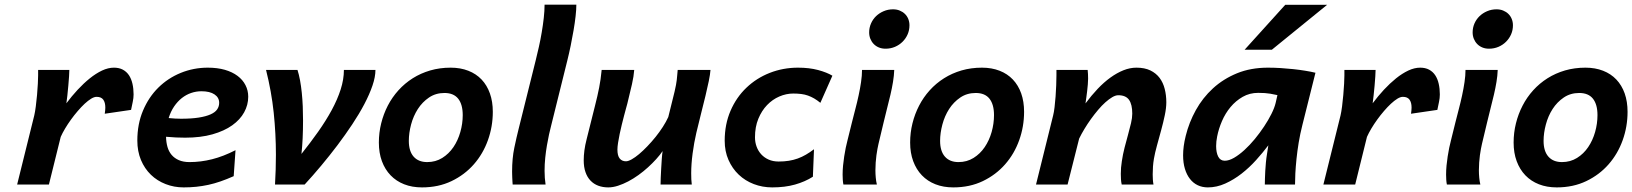

<svg xmlns="http://www.w3.org/2000/svg" viewBox="-20 -794 7022 826"><path d="M53.7 0 127.4 -297.4Q130.9 -312 134 -336.2Q137.2 -360.4 139.4 -385.7Q141.6 -411.1 142.8 -434.1Q144 -457 144 -469.7V-493.2H278.3Q278.3 -483.9 277.1 -465.3Q275.9 -446.8 273.9 -425.3Q272 -403.8 269.8 -383.3Q267.6 -362.8 265.6 -349.6Q288.6 -380.4 314.2 -408Q339.8 -435.5 366.2 -456.8Q392.6 -478 418.9 -490.5Q445.3 -502.9 470.2 -502.9Q492.2 -502.9 508.3 -494.4Q524.4 -485.8 534.7 -470.5Q544.9 -455.1 549.8 -433.8Q554.7 -412.6 554.7 -387.7Q554.7 -372.1 551 -355.5Q547.4 -338.9 543.9 -321.3L430.7 -304.7Q431.6 -312 432.4 -318.6Q433.1 -325.2 433.1 -331.1Q433.1 -353 424.3 -365.2Q415.5 -377.4 395.5 -377.4Q385.3 -377.4 372.1 -369.4Q358.9 -361.3 344.2 -347.7Q329.6 -334 314.5 -316.4Q299.3 -298.8 285.4 -279.5Q271.5 -260.3 260 -241Q248.5 -221.7 241.2 -205.1L190.4 0Z M846.7 -401.4Q823.7 -401.4 802.2 -394Q780.8 -386.7 762.2 -372.1Q743.7 -357.4 729 -335.9Q714.4 -314.5 705.6 -286.1Q733.9 -283.2 758.8 -283.2Q803.2 -283.2 834.5 -288.1Q865.7 -293 885.5 -301.8Q905.3 -310.5 914.1 -323.2Q922.9 -335.9 922.9 -351.6Q922.9 -374.5 902.8 -387.9Q882.8 -401.4 846.7 -401.4ZM985.4 -36.1Q955.6 -22.9 929 -13.7Q902.3 -4.4 876.5 1.2Q850.6 6.8 824.5 9.5Q798.3 12.2 770 12.2Q729 12.2 692.6 -2Q656.2 -16.1 629.2 -42.2Q602.1 -68.4 586.4 -105.7Q570.8 -143.1 570.8 -189.5Q570.8 -260.3 595.2 -318.1Q619.6 -376 661.1 -417Q702.6 -458 757.8 -480.5Q813 -502.9 874 -502.9Q915 -502.9 947.3 -493.7Q979.5 -484.4 1002 -467.5Q1024.4 -450.7 1036.1 -427.7Q1047.9 -404.8 1047.9 -377.9Q1047.9 -342.8 1030.5 -311Q1013.2 -279.3 979 -254.9Q944.8 -230.5 894 -216.1Q843.3 -201.7 776.4 -201.7Q759.3 -201.7 737.5 -202.6Q715.8 -203.6 694.3 -205.6Q694.8 -182.1 700.4 -162.1Q706.1 -142.1 718.3 -127.7Q730.5 -113.3 749.5 -105Q768.6 -96.7 795.4 -96.7Q843.8 -96.7 892.3 -108.9Q940.9 -121.1 993.2 -147.9Z M1595.2 -493.2Q1595.2 -463.4 1582.5 -426Q1569.8 -388.7 1547.6 -346.4Q1525.4 -304.2 1495.6 -259.3Q1465.8 -214.4 1431.9 -169.4Q1397.9 -124.5 1361.8 -81.3Q1325.7 -38.1 1290.5 0H1163.1Q1165 -32.2 1166 -64Q1167 -95.7 1167 -127.9Q1167 -218.8 1157.5 -309.6Q1147.9 -400.4 1124.5 -493.2H1259.8Q1266.1 -473.6 1270.8 -448.5Q1275.4 -423.3 1278.3 -395Q1281.2 -366.7 1282.5 -336.2Q1283.7 -305.7 1283.7 -275.4Q1283.7 -235.8 1282 -199.2Q1280.3 -162.6 1276.9 -131.8Q1315.4 -180.2 1348.9 -227.5Q1382.3 -274.9 1407 -320.3Q1431.6 -365.7 1445.6 -409.2Q1459.5 -452.6 1459.5 -493.2Z M1892.1 -394Q1854.5 -394 1825.7 -374.5Q1796.9 -355 1777.6 -325Q1758.3 -294.9 1748.5 -258.3Q1738.8 -221.7 1738.8 -188Q1738.8 -143.6 1759.5 -120.1Q1780.3 -96.7 1817.9 -96.7Q1854 -96.7 1882.6 -114.5Q1911.1 -132.3 1930.7 -161.1Q1950.2 -189.9 1960.4 -226.1Q1970.7 -262.2 1970.7 -298.8Q1970.7 -344.7 1951.2 -369.4Q1931.6 -394 1892.1 -394ZM1609.9 -180.7Q1609.9 -223.1 1619.9 -263.4Q1629.9 -303.7 1648.4 -339.6Q1667 -375.5 1694.1 -405.5Q1721.2 -435.5 1755.6 -457.3Q1790 -479 1831.1 -491Q1872.1 -502.9 1918.9 -502.9Q1960.9 -502.9 1994.6 -489.7Q2028.3 -476.6 2051.8 -451.9Q2075.2 -427.2 2087.6 -392.1Q2100.1 -356.9 2100.1 -313Q2100.1 -249.5 2079.1 -190.9Q2058.1 -132.3 2018.6 -87.2Q1979 -42 1922.6 -14.9Q1866.2 12.2 1795.4 12.2Q1752.9 12.2 1718.8 -1.2Q1684.6 -14.6 1660.4 -39.8Q1636.2 -64.9 1623 -100.6Q1609.9 -136.2 1609.9 -180.7Z M2459.5 -773.9Q2459.5 -753.4 2456.3 -724.6Q2453.1 -695.8 2447.5 -663.3Q2441.9 -630.9 2435.1 -597.4Q2428.2 -564 2420.9 -534.7L2350.6 -251.5Q2346.7 -236.8 2342 -215.6Q2337.4 -194.3 2333 -168.9Q2328.6 -143.6 2325.7 -115.5Q2322.8 -87.4 2322.8 -59.1Q2322.8 -28.3 2327.1 0H2185.5Q2185.1 -5.4 2184.6 -13.2Q2184.1 -21 2183.8 -29.1Q2183.6 -37.1 2183.3 -44.4Q2183.1 -51.8 2183.1 -56.6Q2183.1 -112.8 2192.6 -158.2Q2202.1 -203.6 2210.9 -238.3L2284.7 -534.7Q2291.5 -561.5 2298.3 -592.3Q2305.2 -623 2310.5 -654.5Q2315.9 -686 2319.3 -716.6Q2322.8 -747.1 2322.8 -773.9Z M2821.8 0Q2821.8 -9.8 2822.5 -28.8Q2823.2 -47.9 2824.5 -69.3Q2825.7 -90.8 2827.1 -111.1Q2828.6 -131.3 2830.6 -144Q2819.3 -127.4 2803.2 -109.6Q2787.1 -91.8 2767.8 -74.2Q2748.5 -56.6 2726.8 -41Q2705.1 -25.4 2682.9 -13.7Q2660.6 -2 2638.7 5.1Q2616.7 12.2 2596.7 12.2Q2573.2 12.2 2553.7 4.9Q2534.2 -2.4 2520.3 -17.1Q2506.3 -31.7 2498.8 -53.5Q2491.2 -75.2 2491.2 -104.5Q2491.2 -124 2494.1 -146.7Q2497.1 -169.4 2503.9 -195.8L2539.6 -338.4Q2545.4 -361.3 2549.8 -380.4Q2554.2 -399.4 2557.6 -417.2Q2561 -435.1 2563.7 -453.1Q2566.4 -471.2 2568.4 -493.2H2708.5Q2706.5 -465.8 2698.7 -431.4Q2690.9 -397 2678.7 -347.7Q2677.2 -341.8 2673.3 -328.1Q2669.4 -314.5 2664.8 -296.4Q2660.2 -278.3 2655 -257.8Q2649.9 -237.3 2645.8 -217.3Q2641.6 -197.3 2638.9 -179.7Q2636.2 -162.1 2636.2 -150.4Q2636.2 -124 2646 -112.1Q2655.8 -100.1 2672.9 -100.1Q2682.6 -100.1 2697.5 -108.4Q2712.4 -116.7 2729.5 -131.1Q2746.6 -145.5 2764.9 -164.6Q2783.2 -183.6 2800.3 -204.8Q2817.4 -226.1 2831.5 -248Q2845.7 -270 2855 -290.5Q2864.7 -330.1 2871.3 -356.2Q2877.9 -382.3 2882.1 -399.9Q2886.2 -417.5 2888.2 -428.7Q2890.1 -439.9 2891.4 -449.5Q2892.6 -459 2893.3 -468.8Q2894 -478.5 2895.5 -493.2H3036.6Q3035.2 -474.1 3029.3 -445.3Q3023.4 -416.5 3014.9 -381.3Q3006.3 -346.2 2996.1 -305.7Q2985.8 -265.1 2975.6 -222.2Q2965.8 -180.2 2959.7 -134Q2953.6 -87.9 2953.6 -48.8Q2953.6 -34.7 2954.1 -22.7Q2954.6 -10.7 2956.1 0Z M3509.3 -351.6Q3495.6 -362.8 3482.7 -370.4Q3469.7 -377.9 3456.1 -382.8Q3442.4 -387.7 3427 -389.6Q3411.6 -391.6 3392.6 -391.6Q3362.3 -391.6 3332.8 -378.9Q3303.2 -366.2 3280 -342Q3256.8 -317.9 3242.4 -283Q3228 -248 3228 -203.1Q3228 -182.1 3234.9 -163.3Q3241.7 -144.5 3254.9 -130.1Q3268.1 -115.7 3286.9 -107.4Q3305.7 -99.1 3329.6 -99.1Q3353.5 -99.1 3373.5 -102.3Q3393.6 -105.5 3411.9 -112.1Q3430.2 -118.7 3447.3 -128.7Q3464.4 -138.7 3481.9 -151.9L3477.1 -33.7Q3443.4 -12.2 3400.1 0Q3356.9 12.2 3302.2 12.2Q3260.3 12.2 3223.1 -2Q3186 -16.1 3158.2 -42.5Q3130.4 -68.8 3114 -106Q3097.7 -143.1 3097.7 -188.5Q3097.7 -259.3 3122.8 -317.4Q3147.9 -375.5 3191.2 -416.7Q3234.4 -458 3291.7 -480.5Q3349.1 -502.9 3413.1 -502.9Q3461.9 -502.9 3499.8 -492.7Q3537.6 -482.4 3561 -468.3Z M3719.2 -654.8Q3719.2 -674.8 3727.1 -692.9Q3734.9 -710.9 3748.8 -724.4Q3762.7 -737.8 3781.5 -745.8Q3800.3 -753.9 3821.8 -753.9Q3837.9 -753.9 3850.8 -748.5Q3863.8 -743.2 3873 -734.1Q3882.3 -725.1 3887.5 -712.4Q3892.6 -699.7 3892.6 -685.1Q3892.6 -664.6 3884.8 -646.5Q3877 -628.4 3863 -614.5Q3849.1 -600.6 3830.3 -592.5Q3811.5 -584.5 3789.6 -584.5Q3773.9 -584.5 3761 -589.8Q3748 -595.2 3738.8 -604.7Q3729.5 -614.3 3724.4 -627Q3719.2 -639.6 3719.2 -654.8ZM3827.1 -493.2Q3826.2 -468.3 3821.8 -441.7Q3817.4 -415 3810.8 -386.7Q3804.2 -358.4 3796.4 -328.4Q3788.6 -298.3 3781.2 -266.6L3759.3 -174.8Q3757.3 -166 3754.9 -153.6Q3752.4 -141.1 3750.5 -126.2Q3748.5 -111.3 3747.3 -94.7Q3746.1 -78.1 3746.1 -61.5Q3746.1 -45.4 3747.6 -29.8Q3749 -14.2 3752.4 0H3608.4Q3606.4 -9.8 3605.7 -20.8Q3605 -31.7 3605 -43Q3605 -62 3606.9 -81.8Q3608.9 -101.6 3611.8 -120.8Q3614.7 -140.1 3618.4 -158Q3622.1 -175.8 3626 -190.4L3645 -267.1Q3651.9 -294.9 3659.7 -324.5Q3667.5 -354 3673.8 -383.3Q3680.2 -412.6 3684.3 -440.7Q3688.5 -468.8 3688.5 -493.2Z M4177.7 -394Q4140.1 -394 4111.3 -374.5Q4082.5 -355 4063.2 -325Q4043.9 -294.9 4034.2 -258.3Q4024.4 -221.7 4024.4 -188Q4024.4 -143.6 4045.2 -120.1Q4065.9 -96.7 4103.5 -96.7Q4139.6 -96.7 4168.2 -114.5Q4196.8 -132.3 4216.3 -161.1Q4235.8 -189.9 4246.1 -226.1Q4256.3 -262.2 4256.3 -298.8Q4256.3 -344.7 4236.8 -369.4Q4217.3 -394 4177.7 -394ZM3895.5 -180.7Q3895.5 -223.1 3905.5 -263.4Q3915.5 -303.7 3934.1 -339.6Q3952.6 -375.5 3979.7 -405.5Q4006.8 -435.5 4041.3 -457.3Q4075.7 -479 4116.7 -491Q4157.7 -502.9 4204.6 -502.9Q4246.6 -502.9 4280.3 -489.7Q4314 -476.6 4337.4 -451.9Q4360.8 -427.2 4373.3 -392.1Q4385.7 -356.9 4385.7 -313Q4385.7 -249.5 4364.7 -190.9Q4343.8 -132.3 4304.2 -87.2Q4264.6 -42 4208.3 -14.9Q4151.9 12.2 4081.1 12.2Q4038.6 12.2 4004.4 -1.2Q3970.2 -14.6 3946 -39.8Q3921.9 -64.9 3908.7 -100.6Q3895.5 -136.2 3895.5 -180.7Z M4805.7 0Q4803.2 -11.2 4802.5 -22.9Q4801.8 -34.7 4801.8 -46.4Q4801.8 -72.8 4806.2 -100.1Q4810.5 -129.9 4818.1 -159.2Q4825.7 -188.5 4833 -214.8Q4840.3 -241.2 4845.7 -264.2Q4851.1 -287.1 4851.1 -305.2Q4851.1 -344.7 4837.2 -364.5Q4823.2 -384.3 4791 -384.3Q4779.3 -384.3 4765.1 -376Q4751 -367.7 4735.4 -353.8Q4719.7 -339.8 4703.9 -321Q4688 -302.2 4673.1 -281.5Q4658.2 -260.7 4645.3 -239.3Q4632.3 -217.8 4622.6 -197.8L4572.8 0H4437L4510.7 -297.4Q4514.2 -311 4516.8 -332.8Q4519.5 -354.5 4521.2 -378.7Q4522.9 -402.8 4523.9 -426.8Q4524.9 -450.7 4524.9 -469.7V-493.2H4659.2Q4660.2 -484.9 4660.6 -475.6Q4661.1 -466.3 4661.1 -455.6Q4661.1 -444.8 4659.9 -430.7Q4658.7 -416.5 4657 -401.9Q4655.3 -387.2 4653.3 -373.3Q4651.4 -359.4 4649.9 -349.1Q4675.3 -383.3 4702.4 -411.9Q4729.5 -440.4 4757.3 -460.4Q4785.2 -480.5 4813.2 -491.7Q4841.3 -502.9 4869.1 -502.9Q4904.3 -502.9 4929 -491Q4953.6 -479 4968.8 -458.7Q4983.9 -438.5 4990.7 -411.4Q4997.6 -384.3 4997.6 -354Q4997.6 -329.6 4991 -298.1Q4984.4 -266.6 4975.3 -233.4Q4966.3 -200.2 4957.5 -168.5Q4948.7 -136.7 4944.3 -111.3Q4941.4 -94.2 4940.2 -77.6Q4939 -61 4939 -43.9Q4939 -32.7 4939.7 -21.7Q4940.4 -10.7 4942.4 0Z M5475.6 -384.8Q5465.8 -387.2 5444.8 -390.9Q5423.8 -394.5 5392.6 -394.5Q5356 -394.5 5326.2 -377.4Q5296.4 -360.4 5273.9 -333.5Q5251.5 -306.6 5237.1 -273.2Q5222.7 -239.7 5216.3 -207Q5211.9 -185.1 5211.9 -165.5Q5211.9 -137.7 5220.9 -120.1Q5230 -102.5 5249 -102.5Q5267.1 -102.5 5289.1 -115.2Q5311 -127.9 5333.7 -148.7Q5356.4 -169.4 5378.2 -195.8Q5399.9 -222.2 5418.2 -249.8Q5436.5 -277.3 5449.7 -303.7Q5462.9 -330.1 5467.8 -350.6ZM5421.4 0Q5421.4 -10.7 5421.9 -26.1Q5422.4 -41.5 5423.3 -58.8Q5424.3 -76.2 5426 -94.7Q5427.7 -113.3 5430.7 -131.3L5436.5 -168.9Q5413.1 -137.7 5384 -105.5Q5355 -73.2 5321.5 -47.1Q5288.1 -21 5251.2 -4.4Q5214.4 12.2 5176.3 12.2Q5152.3 12.2 5132.8 2.9Q5113.3 -6.3 5099.4 -24.2Q5085.4 -42 5077.6 -67.6Q5069.8 -93.3 5069.8 -126Q5069.8 -144.5 5072.5 -165.3Q5075.2 -186 5081.1 -209.5Q5095.2 -267.1 5124.5 -320.1Q5153.8 -373 5198.2 -413.8Q5242.7 -454.6 5301.8 -478.8Q5360.8 -502.9 5435.1 -502.9Q5461.4 -502.9 5489.3 -501.2Q5517.1 -499.5 5543.9 -496.6Q5570.8 -493.7 5595.2 -489.7Q5619.6 -485.8 5639.2 -481L5583 -256.3Q5573.2 -217.8 5567.1 -180.7Q5561 -143.6 5557.6 -110.1Q5554.2 -76.7 5552.7 -48.6Q5551.3 -20.5 5551.3 0ZM5689.5 -773.4 5451.7 -580.1H5334.5L5509.3 -773.4Z M5673.3 0 5747.1 -297.4Q5750.5 -312 5753.7 -336.2Q5756.8 -360.4 5759 -385.7Q5761.2 -411.1 5762.5 -434.1Q5763.7 -457 5763.7 -469.7V-493.2H5897.9Q5897.9 -483.9 5896.7 -465.3Q5895.5 -446.8 5893.6 -425.3Q5891.6 -403.8 5889.4 -383.3Q5887.2 -362.8 5885.3 -349.6Q5908.2 -380.4 5933.8 -408Q5959.5 -435.5 5985.8 -456.8Q6012.2 -478 6038.6 -490.5Q6064.9 -502.9 6089.8 -502.9Q6111.8 -502.9 6127.9 -494.4Q6144 -485.8 6154.3 -470.5Q6164.6 -455.1 6169.4 -433.8Q6174.3 -412.6 6174.3 -387.7Q6174.3 -372.1 6170.7 -355.5Q6167 -338.9 6163.6 -321.3L6050.3 -304.7Q6051.3 -312 6052 -318.6Q6052.7 -325.2 6052.7 -331.1Q6052.7 -353 6043.9 -365.2Q6035.2 -377.4 6015.1 -377.4Q6004.9 -377.4 5991.7 -369.4Q5978.5 -361.3 5963.9 -347.7Q5949.2 -334 5934.1 -316.4Q5918.9 -298.8 5905 -279.5Q5891.1 -260.3 5879.6 -241Q5868.2 -221.7 5860.8 -205.1L5810.1 0Z M6315.4 -654.8Q6315.4 -674.8 6323.2 -692.9Q6331.1 -710.9 6345 -724.4Q6358.9 -737.8 6377.7 -745.8Q6396.5 -753.9 6418 -753.9Q6434.1 -753.9 6447 -748.5Q6460 -743.2 6469.2 -734.1Q6478.5 -725.1 6483.6 -712.4Q6488.8 -699.7 6488.8 -685.1Q6488.8 -664.6 6481 -646.5Q6473.1 -628.4 6459.2 -614.5Q6445.3 -600.6 6426.5 -592.5Q6407.7 -584.5 6385.7 -584.5Q6370.1 -584.5 6357.2 -589.8Q6344.2 -595.2 6335 -604.7Q6325.7 -614.3 6320.6 -627Q6315.4 -639.6 6315.4 -654.8ZM6423.3 -493.2Q6422.4 -468.3 6418 -441.7Q6413.6 -415 6407 -386.7Q6400.4 -358.4 6392.6 -328.4Q6384.8 -298.3 6377.4 -266.6L6355.5 -174.8Q6353.5 -166 6351.1 -153.6Q6348.6 -141.1 6346.7 -126.2Q6344.7 -111.3 6343.5 -94.7Q6342.3 -78.1 6342.3 -61.5Q6342.3 -45.4 6343.8 -29.8Q6345.2 -14.2 6348.6 0H6204.6Q6202.6 -9.8 6201.9 -20.8Q6201.2 -31.7 6201.2 -43Q6201.2 -62 6203.1 -81.8Q6205.1 -101.6 6208 -120.8Q6210.9 -140.1 6214.6 -158Q6218.3 -175.8 6222.2 -190.4L6241.2 -267.1Q6248 -294.9 6255.9 -324.5Q6263.7 -354 6270 -383.3Q6276.4 -412.6 6280.5 -440.7Q6284.7 -468.8 6284.7 -493.2Z M6773.9 -394Q6736.3 -394 6707.5 -374.5Q6678.7 -355 6659.4 -325Q6640.1 -294.9 6630.4 -258.3Q6620.6 -221.7 6620.6 -188Q6620.6 -143.6 6641.4 -120.1Q6662.1 -96.7 6699.7 -96.7Q6735.8 -96.7 6764.4 -114.5Q6793 -132.3 6812.5 -161.1Q6832 -189.9 6842.3 -226.1Q6852.5 -262.2 6852.5 -298.8Q6852.5 -344.7 6833 -369.4Q6813.5 -394 6773.9 -394ZM6491.7 -180.7Q6491.7 -223.1 6501.7 -263.4Q6511.7 -303.7 6530.3 -339.6Q6548.8 -375.5 6575.9 -405.5Q6603 -435.5 6637.5 -457.3Q6671.9 -479 6712.9 -491Q6753.9 -502.9 6800.8 -502.9Q6842.8 -502.9 6876.5 -489.7Q6910.2 -476.6 6933.6 -451.9Q6957 -427.2 6969.5 -392.1Q6981.9 -356.9 6981.9 -313Q6981.9 -249.5 6960.9 -190.9Q6939.9 -132.3 6900.4 -87.2Q6860.8 -42 6804.4 -14.9Q6748 12.2 6677.2 12.2Q6634.8 12.2 6600.6 -1.2Q6566.4 -14.6 6542.2 -39.8Q6518.1 -64.9 6504.9 -100.6Q6491.7 -136.2 6491.7 -180.7Z"/></svg>

Font: Andika New Basic
Style: Bold Italic
Weight: 700
Italic angle: -14°
Designer: Victor Gaultney, Annie Olsen, Pablo Ugerman
Foundry: SIL International
Version: Version 5.500